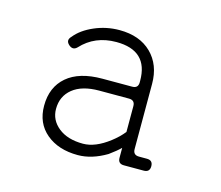

<svg xmlns="http://www.w3.org/2000/svg" viewBox="-59 -778 538 467"><g transform="rotate(15 210.0 -545.0)"><path d="M270 -595V-599Q270 -675 190 -675Q136 -675 102 -638Q92 -628 81 -638Q70 -648 81 -659Q97 -679 127 -692Q157 -705 190 -705Q241 -705 270.5 -676Q300 -647 300 -599V-435Q300 -420 315 -420H335Q350 -420 350 -405Q350 -390 335 -390H285Q270 -390 270 -405V-430Q260 -420 242 -407Q205 -385 170 -385Q121 -385 90.5 -410.5Q60 -436 60 -480Q60 -527 91 -553.5Q122 -580 180 -580H255Q270 -580 270 -595ZM270 -470V-535Q270 -550 255 -550H180Q137 -550 113.5 -531Q90 -512 90 -480Q90 -452 113 -433.5Q136 -415 175 -415Q206 -415 241 -442Q258 -455 270 -470Z"/></g></svg>

Font: ClassicType
Style: Regular
Weight: 400
Version: Version 1.004